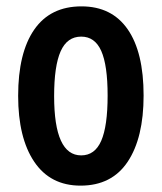

<svg xmlns="http://www.w3.org/2000/svg" viewBox="-20 -573 508 603"><path d="M233 10Q138 10 87.5 -65Q37 -140 37 -272Q37 -407 87.5 -480Q138 -553 236 -553Q331 -553 381 -481Q431 -409 431 -273Q431 -140 381 -65Q331 10 233 10ZM235 -85Q278 -85 298 -131Q318 -177 318 -273Q318 -368 298 -413Q278 -458 235 -458Q191 -458 170.5 -412Q150 -366 150 -271Q150 -85 235 -85Z"/></svg>

Font: Noto Sans ExtraCondensed SemiBold
Style: Regular
Weight: 600
Width: 2
Designer: Monotype Design Team
Foundry: Monotype Imaging Inc.
Version: Version 2.013; ttfautohint (v1.8.4.7-5d5b)